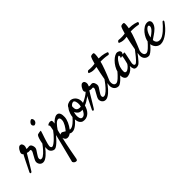

<svg xmlns="http://www.w3.org/2000/svg" viewBox="14 -1793 3316 3316"><g transform="rotate(-45 1672.0 -135.0)"><path d="M-37.1 -4.9Q-43.9 5.9 -52.2 9.3Q-60.5 12.7 -66.9 10.3Q-73.2 7.8 -75.2 0Q-77.1 -7.8 -71.3 -19.5Q-68.4 -25.4 -58.1 -45.9Q-47.9 -66.4 -33.7 -95.2Q-19.5 -124 -2.9 -157.7Q13.7 -191.4 28.8 -221.7Q43.9 -252 56.6 -275.9Q69.3 -299.8 75.2 -310.5Q64.5 -320.3 60.5 -324.7Q56.6 -329.1 54.7 -343.8Q52.7 -356.4 60.5 -377Q68.4 -397.5 81.1 -416.5Q93.8 -435.5 109.4 -449.2Q125 -462.9 139.6 -462.9Q167 -462.9 178.2 -445.3Q189.5 -427.7 191.4 -409.2Q193.4 -396.5 189.5 -377Q185.5 -357.4 174.8 -341.8Q177.7 -339.8 182.6 -337.4Q187.5 -335 198.2 -335Q213.9 -335 220.2 -336.9Q226.6 -338.9 240.2 -338.9Q256.8 -338.9 267.6 -330.6Q278.3 -322.3 285.2 -310.1Q292 -297.9 295.4 -283.7Q298.8 -269.5 299.8 -257.8Q302.7 -233.4 287.1 -207Q271.5 -180.7 249 -149.4Q235.4 -129.9 221.7 -105.5Q208 -81.1 210 -61.5Q211.9 -48.8 216.8 -41Q221.7 -33.2 244.1 -33.2Q260.7 -33.2 280.8 -45.4Q300.8 -57.6 321.8 -76.7Q342.8 -95.7 363.3 -118.7Q383.8 -141.6 401.4 -163.6Q418.9 -185.5 431.2 -203.1Q443.4 -220.7 449.2 -228.5Q454.1 -236.3 461.9 -239.3Q469.7 -242.2 475.6 -239.3Q481.4 -236.3 482.9 -227.5Q484.4 -218.8 475.6 -204.1Q469.7 -194.3 455.6 -172.9Q441.4 -151.4 421.4 -125Q401.4 -98.6 377 -70.8Q352.5 -43 325.7 -20Q298.8 2.9 272 17.6Q245.1 32.2 220.7 32.2Q195.3 32.2 178.7 22.5Q162.1 12.7 151.9 -1.5Q141.6 -15.6 137.2 -32.7Q132.8 -49.8 133.8 -64.5Q134.8 -76.2 140.1 -89.4Q145.5 -102.5 152.8 -116.7Q160.2 -130.9 168.5 -145Q176.8 -159.2 183.6 -172.9Q200.2 -201.2 210.4 -221.2Q220.7 -241.2 220.7 -254.9Q220.7 -263.7 216.8 -270.5Q212.9 -277.3 204.1 -277.3Q198.2 -277.3 195.8 -276.9Q193.4 -276.4 190.9 -276.4Q188.5 -276.4 184.1 -275.9Q179.7 -275.4 170.9 -275.4Q158.2 -275.4 149.4 -279.3Q140.6 -283.2 132.8 -285.2Q128.9 -278.3 115.2 -255.9Q101.6 -233.4 83.5 -203.1Q65.4 -172.9 45.4 -139.6Q25.4 -106.4 7.8 -77.6Q-9.8 -48.8 -22 -28.8Q-34.2 -8.8 -37.1 -4.9Z M621.1 -575.2Q618.2 -564.5 609.9 -554.2Q601.6 -543.9 591.3 -537.6Q581.1 -531.2 570.3 -529.3Q559.6 -527.3 552.7 -533.2Q532.2 -548.8 531.2 -566.9Q530.3 -585 540 -601.1Q549.8 -617.2 564.5 -628.4Q579.1 -639.6 589.8 -641.6Q600.6 -643.6 607.9 -637.2Q615.2 -630.9 619.1 -620.6Q623 -610.4 623.5 -597.7Q624 -585 621.1 -575.2ZM486.3 -367.2Q491.2 -373 504.9 -377Q518.6 -380.9 533.2 -383.3Q547.9 -385.7 560.1 -386.2Q572.3 -386.7 574.2 -385.7Q575.2 -384.8 569.3 -365.2Q563.5 -345.7 554.7 -319.3Q545.9 -293 536.1 -265.1Q526.4 -237.3 521.5 -219.7Q516.6 -202.1 509.8 -180.2Q502.9 -158.2 497.6 -137.2Q492.2 -116.2 490.2 -97.7Q488.3 -79.1 493.2 -69.3Q498 -57.6 503.9 -53.2Q509.8 -48.8 516.6 -48.8Q536.1 -48.8 565.9 -70.3Q595.7 -91.8 626.5 -121.6Q657.2 -151.4 683.6 -182.1Q710 -212.9 722.7 -231.4Q730.5 -241.2 738.8 -244.1Q747.1 -247.1 752.4 -243.2Q757.8 -239.3 758.3 -230.5Q758.8 -221.7 752 -210Q736.3 -182.6 706.1 -145Q675.8 -107.4 641.6 -72.8Q607.4 -38.1 574.7 -13.7Q542 10.7 521.5 11.7Q504.9 12.7 488.8 6.3Q472.7 0 459.5 -11.2Q446.3 -22.5 437.5 -37.6Q428.7 -52.7 427.7 -69.3Q424.8 -93.8 427.7 -136.2Q430.7 -178.7 438.5 -223.1Q446.3 -267.6 458.5 -307.6Q470.7 -347.7 486.3 -367.2Z M610.4 417Q603.5 414.1 596.7 408.2Q590.8 403.3 585 396Q579.1 388.7 575.2 377.9Q602.5 273.4 621.6 196.3Q640.6 119.1 654.3 67.4Q668.9 6.8 679.7 -34.2Q689.5 -73.2 699.2 -112.3Q707 -146.5 716.3 -185.5Q725.6 -224.6 733.4 -258.8Q743.2 -296.9 745.1 -319.8Q747.1 -342.8 730.5 -359.4Q742.2 -369.1 754.4 -374.5Q766.6 -379.9 776.4 -381.8Q787.1 -384.8 797.9 -383.8Q824.2 -381.8 830.6 -367.2Q836.9 -352.5 832 -320.3Q831.1 -315.4 830.6 -312Q830.1 -308.6 830.1 -304.7Q843.8 -320.3 860.4 -335Q877 -349.6 894 -361.3Q911.1 -373 929.2 -380.4Q947.3 -387.7 963.9 -387.7Q986.3 -387.7 1000.5 -376.5Q1014.6 -365.2 1022.5 -346.7Q1030.3 -328.1 1032.2 -305.2Q1034.2 -282.2 1033.2 -259.8Q1032.2 -235.4 1024.9 -208Q1017.6 -180.7 1004.9 -152.3Q992.2 -124 975.6 -96.7Q959 -69.3 940.4 -45.9Q944.3 -44.9 945.3 -44.4Q946.3 -43.9 946.3 -43.5Q946.3 -43 947.8 -42.5Q949.2 -42 954.1 -42Q976.6 -42 1000 -53.7Q1023.4 -65.4 1045.9 -83.5Q1068.4 -101.6 1089.4 -123Q1110.4 -144.5 1127.4 -164.6Q1144.5 -184.6 1156.2 -200.7Q1168 -216.8 1173.8 -223.6Q1181.6 -233.4 1188.5 -236.8Q1195.3 -240.2 1199.2 -237.3Q1203.1 -234.4 1203.1 -226.1Q1203.1 -217.8 1197.3 -205.1Q1193.4 -196.3 1180.7 -176.8Q1168 -157.2 1149.4 -132.8Q1130.9 -108.4 1106.9 -82Q1083 -55.7 1056.6 -34.2Q1030.3 -12.7 1002.4 1.5Q974.6 15.6 948.2 15.6Q935.5 15.6 927.7 14.6Q919.9 13.7 914.6 11.2Q909.2 8.8 904.3 6.3Q899.4 3.9 892.6 1Q875 14.6 856.4 22Q837.9 29.3 820.3 29.3Q803.7 29.3 791.5 23.9Q779.3 18.6 771.5 9.3Q763.7 0 758.8 -11.2Q753.9 -22.5 751 -33.2Q750 -29.3 749.5 -26.4Q749 -23.4 748 -18.6Q736.3 28.3 723.6 89.8Q712.9 142.6 697.8 218.3Q682.6 293.9 666 390.6Q660.2 417 645 420.9Q629.9 424.8 610.4 417ZM789.1 -188.5Q784.2 -171.9 778.8 -149.9Q773.4 -127.9 766.6 -97.7Q774.4 -103.5 784.2 -106.4Q793.9 -109.4 803.7 -109.4Q814.5 -109.4 831.1 -98.1Q847.7 -86.9 871.1 -74.2Q885.7 -91.8 901.9 -113.8Q918 -135.7 931.2 -159.2Q944.3 -182.6 953.6 -207Q962.9 -231.4 963.9 -253.9Q965.8 -283.2 957 -299.8Q948.2 -316.4 927.7 -316.4Q897.5 -316.4 861.8 -280.8Q826.2 -245.1 789.1 -188.5Z M1420.9 -155.3Q1411.1 -118.2 1394.5 -85.9Q1377.9 -53.7 1355 -30.3Q1332 -6.8 1303.2 6.3Q1274.4 19.5 1240.2 19.5Q1200.2 19.5 1177.2 2.4Q1154.3 -14.6 1143.1 -40Q1131.8 -65.4 1129.4 -95.7Q1127 -126 1127 -152.3Q1127 -170.9 1131.3 -193.4Q1135.7 -215.8 1143.6 -239.3Q1151.4 -262.7 1163.6 -286.1Q1175.8 -309.6 1192.4 -329.1Q1198.2 -345.7 1210.4 -358.4Q1222.7 -371.1 1238.8 -379.4Q1254.9 -387.7 1273.4 -392.1Q1292 -396.5 1309.6 -396.5Q1312.5 -396.5 1314.9 -395.5Q1317.4 -394.5 1320.3 -393.6Q1333 -392.6 1352.1 -383.8Q1371.1 -375 1389.2 -357.4Q1407.2 -339.8 1419.9 -313Q1432.6 -286.1 1432.6 -248Q1432.6 -240.2 1431.6 -229Q1430.7 -217.8 1429.7 -210Q1452.1 -218.8 1476.6 -231.4Q1501 -244.1 1523.9 -258.3Q1546.9 -272.5 1566.4 -287.1Q1585.9 -301.8 1597.7 -313.5Q1607.4 -322.3 1614.3 -323.2Q1621.1 -324.2 1624 -319.3Q1627 -314.5 1625 -305.7Q1623 -296.9 1614.3 -286.1Q1609.4 -280.3 1589.4 -262.7Q1569.3 -245.1 1542 -224.6Q1514.6 -204.1 1482.4 -184.6Q1450.2 -165 1420.9 -155.3ZM1255.9 -303.7Q1252.9 -294.9 1252.9 -285.2Q1252.9 -269.5 1254.9 -252.4Q1256.8 -235.4 1264.6 -221.7Q1272.5 -208 1289.6 -198.7Q1306.6 -189.5 1336.9 -189.5Q1341.8 -189.5 1346.7 -189.9Q1351.6 -190.4 1356.4 -191.4Q1359.4 -204.1 1361.8 -214.4Q1364.3 -224.6 1364.3 -232.4Q1366.2 -251 1364.3 -270.5Q1362.3 -290 1356.9 -306.2Q1351.6 -322.3 1343.3 -332.5Q1335 -342.8 1323.2 -342.8Q1304.7 -342.8 1287.6 -332.5Q1270.5 -322.3 1255.9 -303.7ZM1193.4 -131.8Q1193.4 -114.3 1195.3 -97.2Q1197.3 -80.1 1203.1 -66.9Q1209 -53.7 1218.8 -45.4Q1228.5 -37.1 1244.1 -37.1Q1261.7 -37.1 1276.4 -45.4Q1291 -53.7 1302.7 -66.9Q1314.5 -80.1 1323.7 -97.2Q1333 -114.3 1339.8 -132.8Q1333 -131.8 1326.7 -131.3Q1320.3 -130.9 1312.5 -130.9Q1275.4 -130.9 1248.5 -152.8Q1221.7 -174.8 1207 -209Q1201.2 -188.5 1197.3 -168.9Q1193.4 -149.4 1193.4 -131.8Z M1488.3 -4.9Q1481.4 5.9 1473.1 9.3Q1464.8 12.7 1458.5 10.3Q1452.1 7.8 1450.2 0Q1448.2 -7.8 1454.1 -19.5Q1457 -25.4 1467.3 -45.9Q1477.5 -66.4 1491.7 -95.2Q1505.9 -124 1522.5 -157.7Q1539.1 -191.4 1554.2 -221.7Q1569.3 -252 1582 -275.9Q1594.7 -299.8 1600.6 -310.5Q1589.8 -320.3 1585.9 -324.7Q1582 -329.1 1580.1 -343.8Q1578.1 -356.4 1585.9 -377Q1593.8 -397.5 1606.4 -416.5Q1619.1 -435.5 1634.8 -449.2Q1650.4 -462.9 1665 -462.9Q1692.4 -462.9 1703.6 -445.3Q1714.8 -427.7 1716.8 -409.2Q1718.8 -396.5 1714.8 -377Q1710.9 -357.4 1700.2 -341.8Q1703.1 -339.8 1708 -337.4Q1712.9 -335 1723.6 -335Q1739.3 -335 1745.6 -336.9Q1752 -338.9 1765.6 -338.9Q1782.2 -338.9 1793 -330.6Q1803.7 -322.3 1810.5 -310.1Q1817.4 -297.9 1820.8 -283.7Q1824.2 -269.5 1825.2 -257.8Q1828.1 -233.4 1812.5 -207Q1796.9 -180.7 1774.4 -149.4Q1760.7 -129.9 1747.1 -105.5Q1733.4 -81.1 1735.4 -61.5Q1737.3 -48.8 1742.2 -41Q1747.1 -33.2 1769.5 -33.2Q1786.1 -33.2 1806.2 -45.4Q1826.2 -57.6 1847.2 -76.7Q1868.2 -95.7 1888.7 -118.7Q1909.2 -141.6 1926.8 -163.6Q1944.3 -185.5 1956.5 -203.1Q1968.8 -220.7 1974.6 -228.5Q1979.5 -236.3 1987.3 -239.3Q1995.1 -242.2 2001 -239.3Q2006.8 -236.3 2008.3 -227.5Q2009.8 -218.8 2001 -204.1Q1995.1 -194.3 1981 -172.9Q1966.8 -151.4 1946.8 -125Q1926.8 -98.6 1902.3 -70.8Q1877.9 -43 1851.1 -20Q1824.2 2.9 1797.4 17.6Q1770.5 32.2 1746.1 32.2Q1720.7 32.2 1704.1 22.5Q1687.5 12.7 1677.2 -1.5Q1667 -15.6 1662.6 -32.7Q1658.2 -49.8 1659.2 -64.5Q1660.2 -76.2 1665.5 -89.4Q1670.9 -102.5 1678.2 -116.7Q1685.5 -130.9 1693.8 -145Q1702.1 -159.2 1709 -172.9Q1725.6 -201.2 1735.8 -221.2Q1746.1 -241.2 1746.1 -254.9Q1746.1 -263.7 1742.2 -270.5Q1738.3 -277.3 1729.5 -277.3Q1723.6 -277.3 1721.2 -276.9Q1718.8 -276.4 1716.3 -276.4Q1713.9 -276.4 1709.5 -275.9Q1705.1 -275.4 1696.3 -275.4Q1683.6 -275.4 1674.8 -279.3Q1666 -283.2 1658.2 -285.2Q1654.3 -278.3 1640.6 -255.9Q1627 -233.4 1608.9 -203.1Q1590.8 -172.9 1570.8 -139.6Q1550.8 -106.4 1533.2 -77.6Q1515.6 -48.8 1503.4 -28.8Q1491.2 -8.8 1488.3 -4.9Z M2292 -247.1Q2295.9 -252.9 2302.2 -254.4Q2308.6 -255.9 2312.5 -252.9Q2316.4 -250 2316.9 -243.2Q2317.4 -236.3 2311.5 -224.6Q2292 -187.5 2260.3 -144.5Q2228.5 -101.6 2193.4 -64Q2158.2 -26.4 2125 -2Q2091.8 22.5 2069.3 22.5Q2037.1 22.5 2015.6 9.8Q1994.1 -2.9 1981.9 -21.5Q1969.7 -40 1964.8 -62Q1960 -84 1961.9 -102.5Q1962.9 -118.2 1968.8 -158.7Q1974.6 -199.2 1984.4 -252.4Q1994.1 -305.7 2006.3 -366.7Q2018.6 -427.7 2032.2 -484.4Q2015.6 -482.4 1999 -480.5Q1982.4 -478.5 1968.8 -478.5Q1937.5 -478.5 1909.7 -485.8Q1881.8 -493.2 1868.2 -500Q1860.4 -503.9 1861.3 -511.2Q1862.3 -518.6 1867.2 -525.9Q1872.1 -533.2 1879.4 -538.6Q1886.7 -543.9 1892.6 -543.9Q1911.1 -542 1932.6 -540.5Q1954.1 -539.1 1979.5 -540Q1998 -541 2015.1 -543Q2032.2 -544.9 2048.8 -547.9Q2061.5 -594.7 2073.7 -629.4Q2085.9 -664.1 2095.7 -677.7Q2098.6 -682.6 2108.9 -686Q2119.1 -689.5 2130.9 -690.9Q2142.6 -692.4 2153.3 -690.9Q2164.1 -689.5 2168.9 -683.6Q2173.8 -675.8 2172.9 -643.6Q2171.9 -611.3 2162.1 -561.5Q2203.1 -561.5 2234.9 -557.1Q2266.6 -552.7 2289.1 -547.4Q2311.5 -542 2325.2 -536.6Q2338.9 -531.2 2345.7 -529.3Q2352.5 -527.3 2353 -519.5Q2353.5 -511.7 2350.1 -503.4Q2346.7 -495.1 2338.9 -489.3Q2331.1 -483.4 2321.3 -485.4Q2311.5 -486.3 2299.3 -489.3Q2287.1 -492.2 2270 -494.1Q2252.9 -496.1 2229.5 -498Q2206.1 -500 2174.8 -500Q2168.9 -500 2161.6 -499.5Q2154.3 -499 2146.5 -499Q2142.6 -483.4 2139.2 -468.3Q2135.7 -453.1 2129.9 -436.5Q2117.2 -397.5 2100.6 -351.6Q2085.9 -311.5 2065.4 -259.8Q2044.9 -208 2019.5 -149.4Q2013.7 -107.4 2021 -85.4Q2028.3 -63.5 2039.1 -53.7Q2051.8 -43 2070.3 -42Q2085 -40 2106 -52.2Q2127 -64.5 2149.4 -85Q2171.9 -105.5 2194.8 -129.9Q2217.8 -154.3 2237.3 -177.7Q2256.8 -201.2 2271.5 -220.2Q2286.1 -239.3 2292 -247.1Z M2734.4 -194.3Q2720.7 -174.8 2699.2 -146Q2677.7 -117.2 2654.8 -88.4Q2631.8 -59.6 2609.9 -35.6Q2587.9 -11.7 2573.2 -2Q2563.5 3.9 2550.8 7.8Q2538.1 11.7 2524.9 12.7Q2511.7 13.7 2500 11.2Q2488.3 8.8 2479.5 2.9Q2470.7 -3.9 2464.8 -16.6Q2460 -27.3 2455.6 -44.9Q2451.2 -62.5 2452.1 -88.9Q2428.7 -49.8 2400.4 -28.8Q2372.1 -7.8 2346.7 2Q2317.4 12.7 2288.1 14.6Q2274.4 14.6 2258.8 5.4Q2243.2 -3.9 2232.4 -23.9Q2221.7 -43.9 2218.8 -75.7Q2215.8 -107.4 2226.6 -151.4Q2240.2 -210.9 2270 -259.8Q2299.8 -308.6 2335 -343.3Q2370.1 -377.9 2404.3 -395.5Q2438.5 -413.1 2460.9 -411.1Q2487.3 -406.2 2503.9 -395.5Q2517.6 -385.7 2522 -366.7Q2526.4 -347.7 2505.9 -316.4Q2519.5 -319.3 2528.8 -320.3Q2538.1 -321.3 2543 -321.3Q2548.8 -321.3 2550.8 -320.3Q2551.8 -318.4 2551.8 -312Q2551.8 -305.7 2548.8 -289.1Q2545.9 -272.5 2540 -244.1Q2534.2 -215.8 2524.4 -170.9Q2522.5 -162.1 2521 -154.8Q2519.5 -147.5 2518.1 -140.1Q2516.6 -132.8 2514.6 -123Q2512.7 -113.3 2509.8 -98.6Q2508.8 -89.8 2509.3 -79.6Q2509.8 -69.3 2512.7 -60.5Q2515.6 -51.8 2522 -46.4Q2528.3 -41 2540 -41Q2549.8 -41 2565.4 -53.2Q2581.1 -65.4 2598.6 -84.5Q2616.2 -103.5 2635.3 -126.5Q2654.3 -149.4 2670.9 -170.9Q2687.5 -192.4 2700.7 -209Q2713.9 -225.6 2719.7 -233.4Q2727.5 -242.2 2735.4 -243.7Q2743.2 -245.1 2747.1 -239.3Q2751 -233.4 2748.5 -221.7Q2746.1 -210 2734.4 -194.3ZM2448.2 -151.4Q2453.1 -170.9 2460 -197.3Q2466.8 -223.6 2471.7 -248Q2476.6 -272.5 2479 -288.6Q2481.4 -304.7 2477.5 -303.7Q2472.7 -302.7 2466.8 -300.8Q2461.9 -298.8 2454.1 -297.9Q2446.3 -296.9 2438.5 -294.9Q2446.3 -310.5 2447.8 -320.8Q2449.2 -331.1 2448.2 -336.9Q2447.3 -343.8 2444.3 -347.7Q2433.6 -356.4 2406.7 -333.5Q2379.9 -310.5 2344.7 -249Q2330.1 -223.6 2321.3 -194.8Q2312.5 -166 2309.1 -140.6Q2305.7 -115.2 2307.6 -96.2Q2309.6 -77.1 2315.4 -71.3Q2326.2 -60.5 2339.8 -61Q2353.5 -61.5 2367.7 -68.8Q2381.8 -76.2 2396 -87.9Q2410.2 -99.6 2421.4 -112.3Q2432.6 -125 2439.9 -135.7Q2447.3 -146.5 2448.2 -151.4Z M3029.3 -247.1Q3033.2 -252.9 3039.6 -254.4Q3045.9 -255.9 3049.8 -252.9Q3053.7 -250 3054.2 -243.2Q3054.7 -236.3 3048.8 -224.6Q3029.3 -187.5 2997.6 -144.5Q2965.8 -101.6 2930.7 -64Q2895.5 -26.4 2862.3 -2Q2829.1 22.5 2806.6 22.5Q2774.4 22.5 2752.9 9.8Q2731.4 -2.9 2719.2 -21.5Q2707 -40 2702.1 -62Q2697.3 -84 2699.2 -102.5Q2700.2 -118.2 2706.1 -158.7Q2711.9 -199.2 2721.7 -252.4Q2731.4 -305.7 2743.7 -366.7Q2755.9 -427.7 2769.5 -484.4Q2752.9 -482.4 2736.3 -480.5Q2719.7 -478.5 2706.1 -478.5Q2674.8 -478.5 2647 -485.8Q2619.1 -493.2 2605.5 -500Q2597.7 -503.9 2598.6 -511.2Q2599.6 -518.6 2604.5 -525.9Q2609.4 -533.2 2616.7 -538.6Q2624 -543.9 2629.9 -543.9Q2648.4 -542 2669.9 -540.5Q2691.4 -539.1 2716.8 -540Q2735.4 -541 2752.4 -543Q2769.5 -544.9 2786.1 -547.9Q2798.8 -594.7 2811 -629.4Q2823.2 -664.1 2833 -677.7Q2835.9 -682.6 2846.2 -686Q2856.4 -689.5 2868.2 -690.9Q2879.9 -692.4 2890.6 -690.9Q2901.4 -689.5 2906.2 -683.6Q2911.1 -675.8 2910.2 -643.6Q2909.2 -611.3 2899.4 -561.5Q2940.4 -561.5 2972.2 -557.1Q3003.9 -552.7 3026.4 -547.4Q3048.8 -542 3062.5 -536.6Q3076.2 -531.2 3083 -529.3Q3089.8 -527.3 3090.3 -519.5Q3090.8 -511.7 3087.4 -503.4Q3084 -495.1 3076.2 -489.3Q3068.4 -483.4 3058.6 -485.4Q3048.8 -486.3 3036.6 -489.3Q3024.4 -492.2 3007.3 -494.1Q2990.2 -496.1 2966.8 -498Q2943.4 -500 2912.1 -500Q2906.2 -500 2898.9 -499.5Q2891.6 -499 2883.8 -499Q2879.9 -483.4 2876.5 -468.3Q2873 -453.1 2867.2 -436.5Q2854.5 -397.5 2837.9 -351.6Q2823.2 -311.5 2802.7 -259.8Q2782.2 -208 2756.8 -149.4Q2751 -107.4 2758.3 -85.4Q2765.6 -63.5 2776.4 -53.7Q2789.1 -43 2807.6 -42Q2822.3 -40 2843.3 -52.2Q2864.3 -64.5 2886.7 -85Q2909.2 -105.5 2932.1 -129.9Q2955.1 -154.3 2974.6 -177.7Q2994.1 -201.2 3008.8 -220.2Q3023.4 -239.3 3029.3 -247.1Z M3413.1 -203.1Q3383.8 -160.2 3346.7 -119.6Q3309.6 -79.1 3268.1 -47.4Q3226.6 -15.6 3183.1 3.9Q3139.6 23.4 3098.6 23.4Q3077.1 23.4 3052.2 13.2Q3027.3 2.9 3006.8 -18.6Q2986.3 -40 2974.1 -74.2Q2961.9 -108.4 2966.8 -157.2Q2970.7 -197.3 2991.7 -241.7Q3012.7 -286.1 3043.5 -323.2Q3074.2 -360.4 3112.8 -384.8Q3151.4 -409.2 3190.4 -409.2Q3227.5 -409.2 3244.1 -390.6Q3260.7 -372.1 3258.8 -344.7Q3255.9 -314.5 3241.7 -289.1Q3227.5 -263.7 3208 -243.2Q3188.5 -222.7 3166.5 -206.1Q3144.5 -189.5 3125 -175.8Q3103.5 -161.1 3084 -147.9Q3064.5 -134.8 3049.8 -124Q3050.8 -99.6 3058.6 -83Q3066.4 -66.4 3078.1 -56.2Q3089.8 -45.9 3105 -41.5Q3120.1 -37.1 3135.7 -37.1Q3168.9 -37.1 3205.1 -58.1Q3241.2 -79.1 3275.9 -108.9Q3310.5 -138.7 3340.3 -170.9Q3370.1 -203.1 3389.6 -226.6Q3396.5 -234.4 3403.8 -235.8Q3411.1 -237.3 3415.5 -233.9Q3419.9 -230.5 3419.9 -222.2Q3419.9 -213.9 3413.1 -203.1ZM3163.1 -353.5Q3151.4 -353.5 3135.3 -341.8Q3119.1 -330.1 3103.5 -308.1Q3087.9 -286.1 3074.2 -254.4Q3060.5 -222.7 3053.7 -181.6Q3065.4 -190.4 3079.1 -199.7Q3092.8 -209 3106.4 -219.7Q3148.4 -252 3165 -276.4Q3181.6 -300.8 3183.6 -318.4Q3185.5 -336.9 3179.7 -345.2Q3173.8 -353.5 3163.1 -353.5Z"/></g></svg>

Font: Satisfy
Style: Regular
Weight: 400
Designer: Font Diner, Inc
Foundry: Font Diner, Inc
Version: Version 1.000